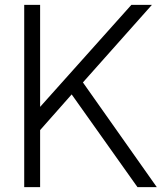

<svg xmlns="http://www.w3.org/2000/svg" viewBox="-20 -765 663 785"><path d="M79 -745H144V-328L517 -745H601L319 -428L621 0H542L273 -379L144 -233V0H79Z"/></svg>

Font: BLUETTI 2.0 Extralight
Style: Roman
Weight: 200
Designer: Stijn de Vries
Foundry: tokotype
Version: Version 2.005;October 31, 2023;FontCreator 14.0.0.2814 64-bi